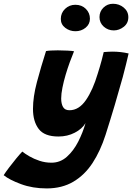

<svg xmlns="http://www.w3.org/2000/svg" viewBox="-148 -762 720 1045"><path d="M106 263.5Q29.5 263.5 -33.5 240.2Q-96.5 217 -128 191.5Q-118 175.5 -98.5 149.8Q-79 124 -58.8 99.5Q-38.5 75 -26.5 63Q-12.5 74.5 12 88.8Q36.5 103 67.2 113.2Q98 123.5 132 123.5Q180 123.5 216.2 91Q252.5 58.5 277.8 8.8Q303 -41 317.5 -92Q299 -60.5 259 -39.8Q219 -19 170 -19Q94 -19 62.8 -60Q31.5 -101 31.5 -169.5Q31.5 -234.5 53 -315.5Q74.5 -396.5 102.5 -484Q112 -486 129.2 -487Q146.5 -488 166.5 -488Q193.5 -488 219.8 -486.5Q246 -485 255 -483Q244.5 -458 232.2 -424.5Q220 -391 209.2 -354.8Q198.5 -318.5 191.8 -284.8Q185 -251 185 -226Q185 -197.5 195 -179.8Q205 -162 230 -162Q281.5 -162 319.5 -217Q357.5 -272 384 -361.5Q396 -399 405.5 -434.5Q415 -470 416.5 -478.5Q428.5 -479.5 440.2 -480.2Q452 -481 463.5 -481Q509.5 -481 552 -471Q539.5 -415.5 520 -342Q501 -273 476.8 -191.2Q452.5 -109.5 426.5 -28Q398.5 59.5 355.8 125Q313 190.5 251.2 227Q189.5 263.5 106 263.5ZM471.5 -596.5Q439.5 -596.5 416.5 -617.2Q393.5 -638 393.5 -669Q393.5 -699.5 415 -720.5Q436.5 -741.5 467 -741.5Q500.5 -741.5 525.5 -720.8Q550.5 -700 550.5 -668.5Q550.5 -635.5 525.5 -616Q500.5 -596.5 471.5 -596.5ZM262.5 -592Q231.5 -592 207.2 -610.5Q183 -629 183 -659Q183 -691.5 206.2 -713.8Q229.5 -736 262 -736Q297 -736 319.2 -713.8Q341.5 -691.5 341.5 -660Q341.5 -630.5 318 -611.2Q294.5 -592 262.5 -592Z"/></svg>

Font: Grandstander
Style: Bold Italic
Weight: 700
Italic angle: -15°
Designer: Tyler Finck
Foundry: Etcetera Type Co
Version: Version 1.200; ttfautohint (v1.8.3)